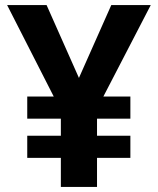

<svg xmlns="http://www.w3.org/2000/svg" viewBox="-20 -734 621 754"><path d="M290 -428 417 -714H572L386 -355H492V-268H361V-201H492V-114H361V0H219V-114H87V-201H219V-268H87V-355H191L8 -714H163Z"/></svg>

Font: Noto Sans Khmer UI
Style: Bold
Weight: 700
Designer: Danh Hong and the Monotype Design Team
Foundry: Monotype Imaging Inc.
Version: Version 2.002; ttfautohint (v1.8.4.7-5d5b)